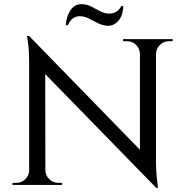

<svg xmlns="http://www.w3.org/2000/svg" viewBox="-20 -888 889 922"><path d="M120 -715 720 -99 730 14 130 -601ZM123 -71V0H40V-10Q40 -10 49 -10Q58 -10 59 -10Q84 -10 102 -28Q120 -46 120 -71ZM198 -71Q198 -46 216 -28Q234 -10 259 -10Q260 -10 269 -10Q278 -10 278 -10V0H195V-71ZM120 -715 197 -627 198 0H120V-590Q120 -643 115 -679Q110 -715 110 -715ZM729 -700V-114Q729 -80 731.5 -50.5Q734 -21 736.5 -3.5Q739 14 739 14H730L652 -75V-700ZM809 -700V-690Q809 -690 800 -690Q791 -690 791 -690Q766 -690 748 -672.5Q730 -655 729 -629H726V-700ZM571 -700H654V-629H652Q651 -655 633.5 -672.5Q616 -690 590 -690Q590 -690 581 -690Q572 -690 571 -690ZM296 -767H306Q312 -781 320.5 -791Q329 -801 341.5 -806Q354 -811 368 -810Q388 -809 408.5 -798Q429 -787 451.5 -776Q474 -765 497 -764Q515 -764 529 -772Q543 -780 552.5 -793Q562 -806 567 -823.5Q572 -841 572 -859H562Q558 -849 549 -840Q540 -831 527.5 -826.5Q515 -822 500 -823Q479 -824 458.5 -835.5Q438 -847 416.5 -857.5Q395 -868 370 -868Q353 -868 339.5 -859.5Q326 -851 317 -837Q308 -823 302.5 -805Q297 -787 296 -767Z"/></svg>

Font: Cinzel Eorzea
Style: Regular
Weight: 500
Designer: Natanael Gama
Version: Version 2.000